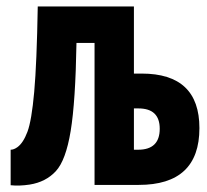

<svg xmlns="http://www.w3.org/2000/svg" viewBox="-20 -573 640 595"><path d="M34 -117Q23 -109 13 -109V1Q39 4 72 -1Q122 -9 153 -42.5Q184 -76 199 -167Q214 -258 217 -440H273V0H410Q598 0 598 -176Q598 -345 419 -345H395V-553H97Q94 -377 86 -288Q78 -199 65 -164.5Q52 -130 34 -117ZM395 -109V-237H409Q475 -237 475 -174Q475 -109 408 -109Z"/></svg>

Font: Noto Sans Mono Extra
Style: Regular
Weight: 800
Designer: Monotype Design Team
Foundry: Monotype Imaging Inc.
Version: Version 1.900